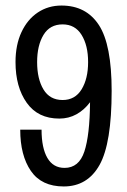

<svg xmlns="http://www.w3.org/2000/svg" viewBox="-20 -662 459 693"><path d="M383 -334Q383 -145 339.5 -67Q296 11 210 11Q130 11 91.5 -45Q53 -101 53 -194H130Q130 -128 151 -92Q172 -56 213 -56Q265 -56 284.5 -115Q304 -174 305 -293Q284 -265 256 -249.5Q228 -234 194 -234Q117 -234 76.5 -291Q36 -348 36 -438Q36 -500 57.5 -546Q79 -592 116.5 -617Q154 -642 202 -642Q291 -642 337 -571.5Q383 -501 383 -334ZM114 -438Q114 -377 137 -339Q160 -301 206 -301Q251 -301 274.5 -339.5Q298 -378 298 -438Q298 -498 274.5 -536Q251 -574 206 -574Q160 -574 137 -536Q114 -498 114 -438Z"/></svg>

Font: Pragati Narrow
Style: Regular
Weight: 400
Designer: Hector Gatti, Marcela Romero, Pablo Cosgaya and Nicolas Silva
Foundry: Omnibus-Type
Version: Version 1.010; ttfautohint (v1.3)